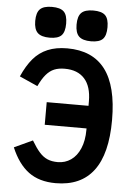

<svg xmlns="http://www.w3.org/2000/svg" viewBox="-63 -996 725 1057"><g transform="rotate(5 300.0 -467.5)"><path d="M39 -161 140.5 -208Q164.5 -167.5 184.8 -144.8Q205 -122 229 -111.5Q253 -101 286.5 -101Q327 -101 359.2 -123.2Q391.5 -145.5 410 -188.8Q428.5 -232 428.5 -292V-299.5H197.5V-424.5H428.5V-449.5Q428.5 -531.5 390.2 -574Q352 -616.5 280.5 -616.5Q247 -616.5 222.8 -606.5Q198.5 -596.5 178.2 -573Q158 -549.5 138.5 -508L38 -553Q65 -614 98 -652.5Q131 -691 176.8 -710.2Q222.5 -729.5 285 -729.5Q424.5 -729.5 494.5 -637.5Q564.5 -545.5 564.5 -357.5Q564.5 -170.5 494.2 -77.5Q424 15.5 285 15.5Q194 15.5 135.2 -28Q76.5 -71.5 39 -161ZM95.5 -864.5Q95.5 -910.5 115.2 -930Q135 -949.5 181 -949.5Q227.5 -949.5 247 -930.2Q266.5 -911 266.5 -864.5Q266.5 -818.5 247.5 -799Q228.5 -779.5 182.5 -779.5Q136 -779.5 115.8 -799.2Q95.5 -819 95.5 -864.5ZM324 -864.5Q324 -910.5 343.8 -930Q363.5 -949.5 409.5 -949.5Q456 -949.5 475.5 -930.2Q495 -911 495 -864.5Q495 -818.5 476 -799Q457 -779.5 411 -779.5Q364.5 -779.5 344.2 -799.2Q324 -819 324 -864.5Z"/></g></svg>

Font: JuliaMono ExtraBold
Style: Regular
Weight: 800
Monospace: yes
Designer: cormullion
Foundry: corm
Version: Version 0.055; ttfautohint (v1.8.4)